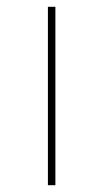

<svg xmlns="http://www.w3.org/2000/svg" viewBox="-20 -545 306 565"><path d="M121 0V-525H143V0Z"/></svg>

Font: Lexend Exa Thin
Style: Regular
Weight: 250
Designer: Bonnie Shaver-Troup, Thomas Jockin
Foundry: Lexend
Version: Version 1.007